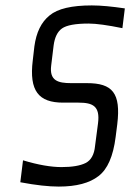

<svg xmlns="http://www.w3.org/2000/svg" viewBox="-20 -679 481 709"><path d="M301 -372H243C194 -372 162 -381 169 -437L178 -511C182 -541 192 -562 209 -574C226 -586 259 -592 307 -592C336 -592 378 -586 432 -575L441 -648C393 -655 353 -659 319 -659C245 -659 193 -647 163 -622C132 -597 114 -559 107 -508L101 -456C87 -343 123 -300 213 -300H270C323 -300 350 -287 342 -224L331 -140C328 -108 316 -87 296 -77C276 -67 246 -62 207 -62C169 -62 121 -70 65 -87L55 -6C113 5 160 10 197 10C262 10 311 -3 344 -29C377 -54 398 -102 407 -173L413 -220C427 -336 395 -372 301 -372Z"/></svg>

Font: Gamestation Condensed
Style: Italic
Weight: 400
Width: 3
Designer: Jonas Hecksher
Foundry: Jonas Hecksher, Playtypeª, e-types AS
Version: Version 1.003